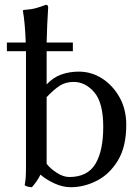

<svg xmlns="http://www.w3.org/2000/svg" viewBox="-20 -760 574 790"><path d="M279.8 -585V-549.3H171.9V-412.6Q199.2 -441.9 232.7 -453.6Q266.1 -465.3 304.2 -465.3Q356 -465.3 399.9 -437.3Q443.8 -409.2 471.7 -359.9Q499.5 -310.5 499.5 -246.1Q499.5 -155.8 464.8 -99.1Q430.2 -42.5 377.9 -16.1Q325.7 10.3 271 10.3Q237.8 10.3 203.9 -5.4Q169.9 -21 146.5 -41.5Q138.7 -25.4 129.2 -12.2Q119.6 1 111.3 10.3Q104 10.3 95.5 8.3Q86.9 6.3 81.5 2Q85 -16.1 85.9 -31.2Q86.9 -46.4 86.9 -77.6V-510.7Q86.9 -520.5 86.9 -530Q86.9 -539.6 86.9 -549.3H8.3V-585H85.9Q83 -666.5 74.2 -715.3L76.2 -718.8Q109.4 -721.2 128.9 -726.8Q148.4 -732.4 168.9 -740.2Q178.2 -740.2 178.2 -729.5Q175.8 -692.9 174.3 -658.4Q172.9 -624 171.9 -585ZM171.9 -85.9Q187.5 -65.9 214.1 -48.8Q240.7 -31.7 265.1 -31.7Q339.8 -31.7 372.3 -85.2Q404.8 -138.7 404.8 -237.8Q404.8 -336.9 368.2 -379.9Q331.5 -422.9 283.2 -422.9Q250 -422.9 226.1 -407.5Q202.1 -392.1 171.9 -360.4Z"/></svg>

Font: Kurinto Seri
Style: Regular
Weight: 400
Designer: Kurinto was developed by Clint Goss from a range of fonts that are compatible with the SIL Open Font License Version 1.1
Foundry: Clinton F. Goss
Version: Version 2.196; July 25, 2020